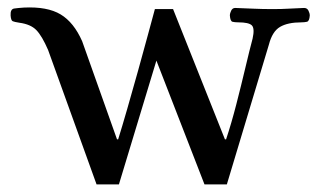

<svg xmlns="http://www.w3.org/2000/svg" viewBox="-20 -477 838 507"><path d="M235 10 107 -345Q91 -382 76 -397.5Q61 -413 31 -417Q18 -419 13.5 -421Q9 -423 8 -436Q7 -453 17.5 -454.5Q28 -456 43 -457Q105 -460 140 -439Q175 -418 197 -368L289 -109H292Q302 -141 316 -189.5Q330 -238 344.5 -290Q359 -342 371 -386.5Q383 -431 389 -453H437L574 -109H577Q591 -151 604 -201.5Q617 -252 628 -298.5Q639 -345 647 -375Q653 -402 645 -410Q637 -418 609 -418Q600 -418 594 -419.5Q588 -421 587 -436Q587 -442 590.5 -449Q594 -456 601 -456Q630 -455 651.5 -454Q673 -453 699 -453Q725 -453 739.5 -454Q754 -455 783 -456Q791 -456 794.5 -449Q798 -442 798 -436Q797 -421 790.5 -419.5Q784 -418 776 -418Q740 -418 719.5 -406Q699 -394 690 -359L579 10H520L393 -317L294 10Z"/></svg>

Font: Alice
Style: Regular
Weight: 400
Designer: Ksenia Yerulevich
Foundry: Cyreal (http://www.cyreal.org/)
Version: Version 2.003; ttfautohint (v1.8.3)